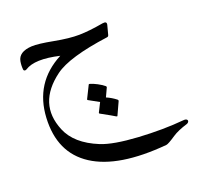

<svg xmlns="http://www.w3.org/2000/svg" viewBox="-133 -404 1098 1063"><g transform="rotate(-20 416.0 128.0)"><path d="M592.8 -226.1 578.6 -172.4Q576.2 -164.1 568.8 -163.1Q335 -131.3 250.5 -68.8Q84 54.2 155.8 228Q195.3 324.7 327.1 378.4Q397.9 407.2 542.5 415.8Q687 424.3 807.6 413.1Q822.8 411.6 828.4 417.2Q834 422.9 830.6 429.7Q827.1 436.5 819.8 439Q762.2 456.5 731 477.5Q685.1 508.3 673.3 509.3Q383.8 535.2 236.6 439.9Q89.4 344.7 100.1 141.6Q110.8 -61.5 290 -155.3Q148.9 -188 88.4 -148.4Q83 -145 77.4 -146.2Q71.8 -147.5 70.8 -152.8Q67.9 -176.3 72.3 -202.1Q81.5 -254.4 158.7 -258.8Q196.8 -260.7 284.2 -244.1Q371.6 -227.5 429.7 -228.5Q487.8 -229.5 570.8 -244.1Q599.1 -249 592.8 -226.1ZM383.3 48.8Q385.3 44.9 391.1 46.9Q433.1 60.5 469.2 88.4Q474.1 92.3 472.2 97.2L448.7 147.9Q478.5 160.6 504.9 181.2Q509.8 185.1 508.3 189.9L473.6 265.6Q471.7 270 463.4 264.2Q455.1 258.3 385.7 220.2Q381.3 217.8 382.8 214.4L409.7 160.6Q390.1 149.4 349.6 127.4Q345.2 125 347.2 121.6Z"/></g></svg>

Font: Amiri
Style: Slanted
Weight: 400
Italic angle: 9°
Designer: Khaled Hosny
Version: Version 000.107